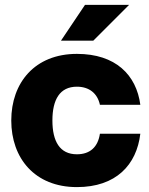

<svg xmlns="http://www.w3.org/2000/svg" viewBox="-20 -752 609 784"><path d="M294 12C454 12 538 -79 553 -206H388C380 -152 348 -122 294 -122C224 -122 194 -175 194 -260C194 -345 224 -398 294 -398C344 -398 378 -371 388 -324H553C537 -446 452 -532 294 -532C122 -532 26 -414 26 -260C26 -106 122 12 294 12ZM229 -586H361L507 -732H327Z"/></svg>

Font: Aspekta 800
Style: Regular
Weight: 800
Designer: Ivo Dolenc
Version: Version 2.000